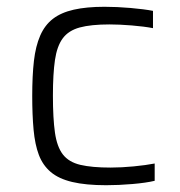

<svg xmlns="http://www.w3.org/2000/svg" viewBox="-20 -538 531 566"><path d="M293 8Q233 8 193 -1.5Q153 -11 129.5 -31Q106 -51 94.5 -81.5Q83 -112 79 -155.5Q75 -199 75 -255Q75 -315 80 -358.5Q85 -402 98.5 -433Q112 -464 136 -482.5Q160 -501 197.5 -509.5Q235 -518 288 -518Q325 -518 365 -514.5Q405 -511 431 -506V-455Q405 -460 368.5 -463Q332 -466 303 -466Q248 -466 215 -457Q182 -448 165 -425Q148 -402 142 -361Q136 -320 136 -256Q136 -189 142 -147Q148 -105 165.5 -82.5Q183 -60 217 -52Q251 -44 306 -44Q338 -44 374 -47.5Q410 -51 436 -56V-5Q411 1 370.5 4.5Q330 8 293 8Z"/></svg>

Font: Saira SemiExpanded Light
Style: Regular
Weight: 300
Width: 6
Designer: Hector Gatti with collaboration of the Omnibus-Type team
Foundry: Omnibus-Type
Version: Version 1.101